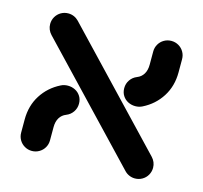

<svg xmlns="http://www.w3.org/2000/svg" viewBox="-83 -616 756 714"><g transform="rotate(15 295.0 -259.0)"><path d="M453.3 -11.9 56.3 -429.6Q48.9 -437.4 44.8 -447.2Q40.7 -457 40.7 -468.1Q40.7 -483.3 48.1 -496.1Q55.6 -508.9 68.3 -516.3Q81.1 -523.7 96.3 -523.7Q107.8 -523.7 118.1 -519.3Q128.5 -514.8 136.3 -506.7L533.3 -88.9Q540.7 -81.1 544.8 -71.3Q548.9 -61.5 548.9 -50.4Q548.9 -35.2 541.5 -22.4Q534.1 -9.6 521.3 -2.2Q508.5 5.2 493.3 5.2Q481.9 5.2 471.5 0.7Q461.1 -3.7 453.3 -11.9ZM41.1 -50V-100.7Q41.1 -153.7 67 -194.4Q93 -235.2 137.4 -257.4Q149.6 -263.7 164.4 -263.7Q179.3 -263.7 192.2 -257.2Q205.2 -250.7 213.1 -238.3Q221.1 -225.9 221.1 -209.3Q221.1 -191.9 211.5 -177.8Q201.9 -163.7 185.9 -157.4Q169.6 -151.1 160.9 -136.7Q152.2 -122.2 152.2 -100.7V-50Q152.2 -34.8 144.8 -22Q137.4 -9.3 124.6 -1.9Q111.9 5.6 96.7 5.6Q81.5 5.6 68.7 -1.9Q55.9 -9.3 48.5 -22Q41.1 -34.8 41.1 -50ZM425.2 -254.8Q410.4 -254.8 397.4 -261.3Q384.4 -267.8 376.5 -280.2Q368.5 -292.6 368.5 -309.3Q368.5 -326.7 378.1 -340.7Q387.8 -354.8 403.7 -361.1Q420 -367.4 428.7 -381.9Q437.4 -396.3 437.4 -417.8V-468.5Q437.4 -483.7 444.8 -496.5Q452.2 -509.3 465 -516.7Q477.8 -524.1 493 -524.1Q508.1 -524.1 520.9 -516.7Q533.7 -509.3 541.1 -496.5Q548.5 -483.7 548.5 -468.5V-417.8Q548.5 -364.8 522.6 -324.1Q496.7 -283.3 452.2 -261.1Q440 -254.8 425.2 -254.8Z"/></g></svg>

Font: 26F Galaxy Hebrew Black
Style: Regular
Weight: 900
Designer: C₂₉H₂₅N₃O₅
Version: Version 1.000